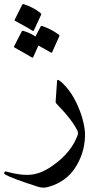

<svg xmlns="http://www.w3.org/2000/svg" viewBox="-75 -665 494 915"><path d="M197 -279Q197 -283 199 -284Q203 -286 215 -276Q261 -236 292 -169Q324 -100 330 -35Q333 53 288 127Q243 202 154 226Q131 233 106 225Q44 205 5 190.5Q-34 176 -50 167Q-54 164 -55 161Q-55 157 -53 154Q-50 151 -44 153Q-8 163 22 166.5Q52 170 76 167Q127 161 182 120Q267 59 296 -24Q298 -30 295 -40Q270 -93 194 -171Q190 -176 190 -179ZM119 -539Q120 -542 126 -541Q147 -534 166.5 -524Q186 -514 205 -500Q210 -496 207 -491L173 -415Q171 -412 163 -417Q160 -419 146 -427Q132 -435 108 -448L83 -392Q81 -388 72 -394Q68 -397 48.5 -408Q29 -419 -5 -438Q-10 -441 -8 -444L29 -516Q30 -519 36 -518Q52 -513 66.5 -506.5Q81 -500 94 -491ZM31 -643Q33 -646 39 -645Q60 -638 79.5 -628Q99 -618 117 -604Q123 -599 121 -595L86 -519Q84 -515 76 -521Q72 -524 52.5 -535Q33 -546 -2 -565Q-7 -568 -5 -571Z"/></svg>

Font: Amiri
Style: Italic
Weight: 400
Italic angle: 10°
Designer: Khaled Hosny
Version: Version 0.113